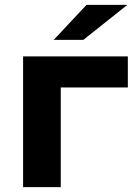

<svg xmlns="http://www.w3.org/2000/svg" viewBox="-20 -770 554 790"><path d="M506 -410H230V0H75V-538H506ZM336 -750H504L323 -606H201Z"/></svg>

Font: Montserrat Alternates
Style: Bold
Weight: 700
Designer: Julieta Ulanovsky
Foundry: Julieta Ulanovsky
Version: Version 7.200